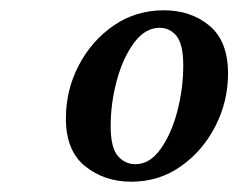

<svg xmlns="http://www.w3.org/2000/svg" viewBox="-20 -758 463 373"><path d="M235 -405Q183 -405 145.5 -435Q108 -465 108 -528Q108 -583 133 -631Q158 -679 201 -708.5Q244 -738 298 -738Q351 -738 387 -708Q423 -678 423 -615Q423 -561 398.5 -513Q374 -465 331.5 -435Q289 -405 235 -405ZM243 -439Q271 -439 292 -468.5Q313 -498 324.5 -542Q336 -586 336 -631Q336 -672 323 -688Q310 -704 290 -704Q262 -704 240.5 -675Q219 -646 207 -602Q195 -558 195 -513Q195 -471 209 -455Q223 -439 243 -439Z"/></svg>

Font: DeepMind Serif Display
Style: Italic
Weight: 400
Italic angle: -12°
Designer: Frank Grießhammer / Modifications: Colophon Foundry
Foundry: Colophon Foundry
Version: Version 5.003; ttfautohint (v1.8.2)